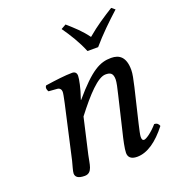

<svg xmlns="http://www.w3.org/2000/svg" viewBox="-122 -741 764 846"><g transform="rotate(-20 260.0 -318.0)"><path d="M433 -124 471 -283C479 -318 484 -341 484 -359C484 -419 457 -439 418 -439C366 -439 323 -418 231 -310L230 -311L233 -320C246 -357 255 -400 255 -415C255 -429 247 -436 234 -436C202 -436 155 -430 108 -423C101 -415 103 -404 109 -395L149 -392C161 -391 167 -382 167 -372C167 -364 164 -349 158 -321L102 -72C97 -52 89 -27 89 -17C89 -1 100 10 132 10C170 10 169 -34 178 -72L216 -238C279 -320 334 -379 370 -379C391 -379 405 -374 405 -343C405 -331 399 -303 392 -275L354 -115C346 -83 337 -42 337 -23C337 -4 348 10 378 10C426 10 474 -24 520 -83C517 -92 511 -100 497 -100C471 -70 442 -50 432 -50C425 -50 422 -55 422 -67C422 -76 427 -98 433 -124ZM331 -503H381C420 -549 467 -594 510 -633L494 -646C451 -619 412 -594 367 -556C341 -592 313 -617 280 -646L257 -633C284 -595 312 -550 331 -503Z"/></g></svg>

Font: Libertinus Serif
Style: Italic
Weight: 400
Italic angle: -12°
Designer: Philipp H. Poll, Khaled Hosny
Foundry: Caleb Maclennan
Version: Version 7.050;RELEASE